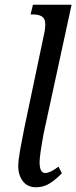

<svg xmlns="http://www.w3.org/2000/svg" viewBox="-20 -780 322 810"><path d="M57 -79Q57 -103 65 -148Q73 -193 82 -237L164 -627Q171 -656 171 -678Q171 -701 157.5 -710Q144 -719 120 -719H109L119 -760H282L164 -216Q147 -123 147 -96Q147 -50 171 -50Q191 -50 227 -77L241 -49Q216 -23 190 -6.5Q164 10 132 10Q96 10 76.5 -15.5Q57 -41 57 -79Z"/></svg>

Font: Noto Serif Cond
Style: Italic
Weight: 400
Width: 3
Italic angle: -12°
Designer: Monotype Design Team
Foundry: Monotype Imaging Inc.
Version: Version 1.001